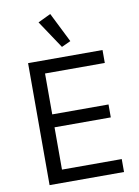

<svg xmlns="http://www.w3.org/2000/svg" viewBox="-101 -1016 785 1082"><g transform="rotate(-10 291.5 -474.5)"><path d="M93 0ZM93 0V-698H519V-624H177V-390H499V-316H177V-74H519V0ZM191 -914 264 -949 349 -779 297 -755Z"/></g></svg>

Font: Aneliza
Style: Regular
Weight: 400
Designer: Mike Abbink, Paul van der Laan, Pieter van Rosmalen
Foundry: Bold Monday
Version: Version 3.001;September 8, 2019;FontCreator 11.5.0.2425 64-b